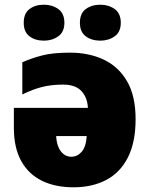

<svg xmlns="http://www.w3.org/2000/svg" viewBox="-20 -787 635 817"><path d="M278 -563Q358 -563 421 -533.5Q484 -504 520.5 -441.5Q557 -379 557 -280Q557 -181 524 -116.5Q491 -52 431.5 -21Q372 10 293 10Q215 10 158 -18Q101 -46 70 -102.5Q39 -159 39 -243V-328H354Q352 -372 326.5 -399.5Q301 -427 248 -427Q200 -427 159.5 -417Q119 -407 75 -385V-522Q113 -539 159 -551Q205 -563 278 -563ZM219 -208Q220 -184 227.5 -164Q235 -144 249.5 -132Q264 -120 283 -120Q309 -120 327.5 -141Q346 -162 349 -208ZM81 -690Q81 -730 105.5 -748.5Q130 -767 167 -767Q202 -767 228 -748.5Q254 -730 254 -690Q254 -651 228 -632.5Q202 -614 167 -614Q130 -614 105.5 -632.5Q81 -651 81 -690ZM320 -690Q320 -730 345 -748.5Q370 -767 407 -767Q442 -767 468 -748.5Q494 -730 494 -690Q494 -651 468 -632.5Q442 -614 407 -614Q370 -614 345 -632.5Q320 -651 320 -690Z"/></svg>

Font: Noto Sans Display Black
Style: Regular
Weight: 900
Designer: Monotype Design Team
Foundry: Monotype Imaging Inc.
Version: Version 2.003